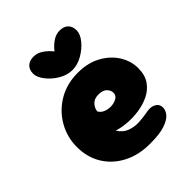

<svg xmlns="http://www.w3.org/2000/svg" viewBox="-190 -779 890 890"><g transform="rotate(-45 255.0 -334.0)"><path d="M276 0Q201 0 144.5 -29.5Q88 -59 56.5 -110.5Q25 -162 25 -229Q25 -294 56.5 -349Q88 -404 143.5 -437Q199 -470 271 -470Q338 -470 386 -443Q434 -416 459.5 -374.5Q485 -333 485 -287Q485 -241 464 -211.5Q443 -182 409.5 -166.5Q376 -151 338 -146Q300 -141 265 -144.5Q230 -148 206 -156Q224 -127 251.5 -116.5Q279 -106 309.5 -107.5Q340 -109 365 -114Q396 -121 416 -111Q436 -101 437 -79Q438 -61 424.5 -43Q411 -25 376 -12.5Q341 0 276 0ZM209 -278Q219 -262 238 -255.5Q257 -249 276.5 -251Q296 -253 309.5 -262Q323 -271 323 -287Q323 -304 309.5 -317.5Q296 -331 267 -331Q239 -331 224 -313.5Q209 -296 209 -278ZM179 -668Q204 -668 226.5 -652.5Q249 -637 265 -616Q281 -637 303 -652.5Q325 -668 350 -668Q377 -668 392 -653.5Q407 -639 407 -613Q407 -588 385 -561Q363 -534 330 -515Q297 -496 263 -496Q229 -496 196.5 -515.5Q164 -535 143 -562.5Q122 -590 122 -613Q122 -639 137 -653.5Q152 -668 179 -668Z"/></g></svg>

Font: Cherry Bomb One
Style: Regular
Weight: 400
Designer: satsuyako
Foundry: satsuyako
Version: Version 4.100; ttfautohint (v1.8.3)